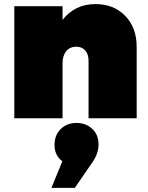

<svg xmlns="http://www.w3.org/2000/svg" viewBox="-20 -577 722 937"><path d="M49.8 0V-546.9H285.2V-480Q345.7 -557.1 445.8 -557.1Q535.2 -557.1 591.1 -499.5Q647 -441.9 647 -348.1V0H412.1V-280.8Q412.1 -312.5 395.8 -330.8Q379.4 -349.1 352.1 -349.1Q321.3 -349.1 303.2 -327.1Q285.2 -305.2 285.2 -268.1V0ZM231 339.8 284.2 210Q246.1 182.1 246.1 129.9Q246.1 82.5 276.4 52.7Q306.6 22.9 354 22.9Q398.4 22.9 429.7 51.3Q460.9 79.6 460.9 128.9Q460.9 170.4 433.1 211.9L345.2 339.8Z"/></svg>

Font: Trueno UltraBlack
Style: Regular
Weight: 950
Designer: Julieta Ulanovsky
Foundry: Julieta Ulanovsky
Version: Version 3.001b | FøM Fix